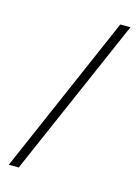

<svg xmlns="http://www.w3.org/2000/svg" viewBox="-122 -838 686 946"><g transform="rotate(15 221.0 -365.0)"><path d="M19 40 371 -770H423L70 40Z"/></g></svg>

Font: M PLUS 2 Thin Light
Style: Regular
Weight: 300
Version: Version 1.001